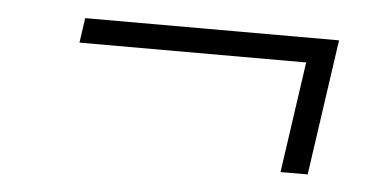

<svg xmlns="http://www.w3.org/2000/svg" viewBox="-31 -428 651 324"><g transform="rotate(5 295.0 -266.0)"><path d="M102 -381H532L499 -151H453L480 -339H96Z"/></g></svg>

Font: Retni Sans Light
Style: Italic
Weight: 300
Italic angle: -8°
Designer: Vitaly Kuzmin
Foundry: ParaType Ltd.
Version: Version 1.00;June 10, 2019;FontCreator 11.5.0.2425 64-bit; t